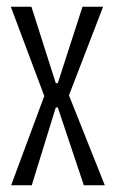

<svg xmlns="http://www.w3.org/2000/svg" viewBox="-20 -548 341 568"><path d="M13 0 111 -264 12 -528H73L145 -302H151L224 -528H285L184 -266L290 0H228L151 -230H145L74 0Z"/></svg>

Font: Bricolage Grotesque 72pt Condensed ExtraLight
Style: Regular
Weight: 250
Width: 3
Designer: Mathieu Triay
Foundry: Atelier Triay
Version: Version 1.001;gftools[0.9.33.dev8+g029e19f]